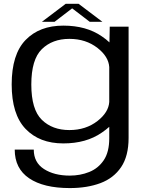

<svg xmlns="http://www.w3.org/2000/svg" viewBox="-20 -726 758 978"><path d="M335.5 232Q202 232 128.5 182.2Q55 132.5 55 36H152Q152 101.5 204 135Q256 168.5 335.5 168.5Q388.5 168.5 434.2 150.2Q480 132 508.2 90.5Q536.5 49 536.5 -21.5V-80Q520.5 -65.5 498.5 -50.5Q419.5 4.5 302.5 4.5Q181 4.5 110.2 -69.5Q39.5 -143.5 39.5 -296Q39.5 -449 110.2 -522.2Q181 -595.5 302.5 -595.5Q419.5 -595.5 498.5 -541Q521.5 -525.5 537.5 -510L539 -590H635V-23.5Q635 69 597 125.2Q559 181.5 491.5 206.8Q424 232 335.5 232ZM536.5 -384.5Q533 -437.5 477 -481.5Q417.5 -528 333.5 -528Q246.5 -528 193 -475.5Q139.5 -423 139.5 -295.5Q139.5 -168 193 -115.8Q246.5 -63.5 333.5 -63.5Q417.5 -63.5 477 -110Q533 -154 536.5 -206.5ZM193.5 -615 314.5 -706.5H380.5L501.5 -615H437L347.5 -683.5L258 -615Z"/></svg>

Font: Anybody ExtraExpanded
Style: Regular
Weight: 400
Width: 8
Designer: Tyler Finck
Foundry: Etcetera Type Company
Version: Version 1.010; ttfautohint (v1.8.3) -l 8 -r 50 -G 200 -x 14 